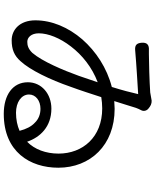

<svg xmlns="http://www.w3.org/2000/svg" viewBox="77 -869 826 1020"><g transform="rotate(90 490.0 -359.0)"><path d="M227 -323C272 -382 337 -435 417 -465L400 -415L383 -365C354 -284 306 -170 261 -118C240 -96 221 -91 202 -91C179 -91 157 -112 157 -152C157 -202 182 -265 227 -323ZM189 -383C126 -310 88 -222 88 -134C88 -50 139 -8 194 -8C243 -8 276 -22 305 -55C352 -106 403 -211 441 -321C461 -375 479 -432 496 -484C515 -487 535 -489 556 -489C709 -489 796 -385 796 -257C796 -190 774 -130 733 -90C709 -160 653 -219 557 -219C479 -219 417 -167 417 -94C417 -14 484 34 585 34C787 34 871 -106 871 -256C871 -425 752 -555 558 -555L517 -553L535 -610L553 -668C556 -677 561 -687 565 -695C573 -709 569 -726 555 -736L547 -742C535 -751 517 -754 505 -750C495 -748 483 -746 471 -744C413 -740 306 -737 268 -737C262 -737 255 -737 248 -737C219 -739 205 -728 207 -699C209 -672 220 -662 246 -664C325 -671 433 -677 480 -680C472 -644 459 -594 442 -540C341 -514 253 -456 189 -383ZM510 -50C493 -62 482 -79 482 -100C482 -136 515 -161 558 -161C587 -161 613 -151 632 -131C652 -113 666 -85 675 -50C648 -38 615 -31 579 -31C552 -31 527 -38 510 -50Z"/></g></svg>

Font: GenSenRounded2 TW R
Style: Regular
Weight: 400
Version: Version 2.100;PS 2.1;hotconv 16.6.51;makeotf.lib2.5.65220 DE